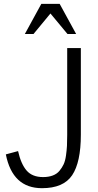

<svg xmlns="http://www.w3.org/2000/svg" viewBox="-20 -964 506 996"><path d="M10.3 0ZM194.3 -943.8H289.6L375 -787.6H330.1L241.7 -894L153.8 -787.6H108.9ZM10.3 -163.1 73.7 -180.2Q88.9 -112.8 118.2 -79.1Q147.5 -45.4 203.6 -45.4Q231.9 -45.4 253.4 -53.5Q274.9 -61.5 288.3 -77.6Q301.8 -93.8 310.1 -111.6Q318.4 -129.4 322.3 -157Q326.2 -184.6 327.4 -207.5Q328.6 -230.5 328.6 -264.2V-714.8H399.4V-265.6Q399.4 -122.1 354.2 -54.9Q309.1 12.2 197.8 12.2Q44.9 12.2 10.3 -163.1Z"/></svg>

Font: Pontano Sans
Style: Regular
Weight: 400
Foundry: vernon adams
Version: 1.0